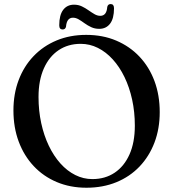

<svg xmlns="http://www.w3.org/2000/svg" viewBox="-20 -884 832 922"><path d="M394 -716.5Q473.5 -716.5 538.2 -689Q603 -661.5 649.8 -612Q696.5 -562.5 721.8 -494.8Q747 -427 747 -345.5Q747 -266 721.8 -199.5Q696.5 -133 650 -84.2Q603.5 -35.5 538.8 -9Q474 17.5 395 17.5Q317 17.5 252.5 -9.8Q188 -37 141.5 -86.8Q95 -136.5 69.8 -204.2Q44.5 -272 44.5 -353.5Q44.5 -433 69.5 -499.2Q94.5 -565.5 141 -614.2Q187.5 -663 251.8 -689.8Q316 -716.5 394 -716.5ZM627.5 -280.5Q627.5 -346.5 614.5 -405.8Q601.5 -465 577.8 -514Q554 -563 521.5 -598.8Q489 -634.5 450 -654Q411 -673.5 367.5 -673.5Q307 -673.5 261.5 -643Q216 -612.5 190.5 -555.2Q165 -498 165 -418.5Q165 -352 178 -292.5Q191 -233 214.5 -184Q238 -135 270.2 -99Q302.5 -63 341.5 -43.5Q380.5 -24 423.5 -24Q485 -24 530.8 -54.8Q576.5 -85.5 602 -142.8Q627.5 -200 627.5 -280.5ZM456.5 -745.5Q435.5 -745.5 418.2 -753.5Q401 -761.5 386.2 -772.2Q371.5 -783 357.8 -791Q344 -799 330.5 -799Q300.5 -799 297 -756Q294 -742.5 280.5 -742.5Q264.5 -742.5 264.5 -762.5Q264.5 -812 283.5 -836.8Q302.5 -861.5 335.5 -861.5Q356.5 -861.5 373.5 -853.2Q390.5 -845 405.2 -834.5Q420 -824 433.8 -816Q447.5 -808 461.5 -808Q492 -808 495 -850.5Q498 -864.5 511.5 -864.5Q527.5 -864.5 527.5 -844Q527.5 -795 508.5 -770.2Q489.5 -745.5 456.5 -745.5Z"/></svg>

Font: Fraunces 20pt
Style: Regular
Weight: 400
Version: Version 1.000;[b76b70a41]